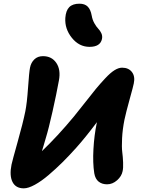

<svg xmlns="http://www.w3.org/2000/svg" viewBox="-20 -1028 776 1049"><path d="M469.2 -772Q412.1 -772 372.6 -821.3Q333 -870.6 336.9 -930.2Q339.8 -970.2 358.4 -989Q377 -1007.8 414.1 -1007.8Q443.4 -1007.8 459.2 -991.9Q475.1 -976.1 481 -942.9Q484.9 -919.9 495.8 -900.6Q506.8 -881.3 517.1 -870.8Q527.3 -860.4 533.9 -845.9Q540.5 -831.5 537.1 -814.9Q527.8 -772 469.2 -772ZM109.9 1Q65.9 1 48.3 -33.9Q30.8 -68.8 43 -128.9Q46.9 -147.9 76.2 -252.2Q105.5 -356.4 118.2 -418.9Q127.4 -463.9 133.3 -549.6Q139.2 -635.3 144 -658.2Q149.4 -686 167.7 -703.6Q186 -721.2 214.8 -721.2Q262.7 -721.2 287.8 -684.1Q313 -647 301.8 -587.9Q288.6 -515.1 267.1 -419.2Q245.6 -323.2 230 -272.9Q225.6 -256.8 218 -231.7Q210.4 -206.5 209 -202.1Q294.9 -284.2 382.8 -390.1Q403.8 -415.5 442.9 -465.6Q481.9 -515.6 503.4 -541.7Q524.9 -567.9 554 -599.1Q583 -630.4 605.5 -644.3Q627.9 -658.2 647 -658.2Q682.6 -658.2 700.9 -634.3Q719.2 -610.4 710.9 -571.8Q708 -556.2 688.2 -485.1Q668.5 -414.1 660.2 -375Q649.4 -321.3 647 -272.7Q644.5 -224.1 647.9 -197.5Q651.4 -170.9 652.6 -140.4Q653.8 -109.9 649.9 -92.8Q644.5 -64.9 619.6 -43Q594.7 -21 564.9 -21Q537.6 -21 519 -35.6Q500.5 -50.3 495.1 -81.1Q486.3 -137.2 490.5 -212.9Q494.6 -288.6 508.8 -356.9Q508.8 -357.4 509.3 -358.9Q509.8 -360.4 509.8 -360.8Q444.3 -273.9 396 -220.2Q358.4 -178.2 321.8 -141.8Q285.2 -105.5 245.6 -71.8Q206.1 -38.1 170.4 -18.6Q134.8 1 109.9 1Z"/></svg>

Font: Shantell Sans Irregular
Style: Bold Italic
Weight: 700
Italic angle: -11.31°
Designer: Stephen Nixon, Anya Danilova, Shantell Martin
Foundry: Arrow Type
Version: Version 1.006;[9816181b4]